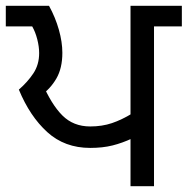

<svg xmlns="http://www.w3.org/2000/svg" viewBox="-27 -642 647 662"><path d="M423 0V-180L429 -165Q395 -149 361 -140.5Q327 -132 284 -132Q196 -132 136 -186.5Q76 -241 38 -333Q68 -359 88 -389Q108 -419 108 -459Q108 -481 101.5 -506.5Q95 -532 84 -551H-7V-622H142Q164 -582 176 -539.5Q188 -497 188 -460Q188 -407 167.5 -371.5Q147 -336 114 -313L118 -357Q150 -282 188 -244Q226 -206 284 -206Q325 -206 359 -217.5Q393 -229 429 -251L423 -240V-622H600V-551H504V0Z"/></svg>

Font: gurmukhi115
Style: Regular
Weight: 400
Designer: Jelle Bosma - Monotype Design Team
Foundry: Monotype Imaging Inc.
Version: Version 2.003